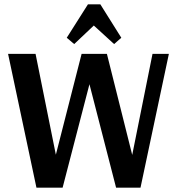

<svg xmlns="http://www.w3.org/2000/svg" viewBox="-20 -860 811 880"><path d="M754 -613 624 0H512L390 -474L267 0H147L17 -613H143L236 -151L354 -613H470L586 -150L679 -613ZM383 -840H440L536 -687L503 -658L410 -743L320 -658L286 -687Z"/></svg>

Font: Arya
Style: Bold
Weight: 700
Designer: Eduardo Rodriguez Tunni, Modular Infotech
Foundry: Eduardo Rodriguez Tunni, Modular Infotech
Version: Version 1.002